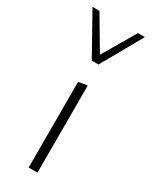

<svg xmlns="http://www.w3.org/2000/svg" viewBox="-186 -747 625 790"><g transform="rotate(30 126.0 -352.0)"><path d="M105 0V-407L147 -414V0ZM110 -511 119 -535 218 -704H251L142 -511ZM110 -511 2 -704H35L135 -535L142 -511Z"/></g></svg>

Font: Ysabeau ExtraLight
Style: Regular
Weight: 250
Designer: Christian Thalmann (Catharsis Fonts)
Version: Version 2.002